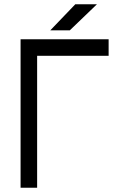

<svg xmlns="http://www.w3.org/2000/svg" viewBox="-20 -885 538 905"><path d="M77 0H155V-622H492V-700H77ZM217 -742H309L437 -865H335Z"/></svg>

Font: Unageo
Style: Regular
Weight: 400
Designer: Richard Sepsi
Foundry: Richard Sepsi
Version: Version 2.000